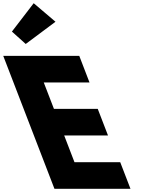

<svg xmlns="http://www.w3.org/2000/svg" viewBox="-278 -1172 878 1192"><path d="M-204 -976 -118.3 -899 66.5 -1037 -68.8 -1152ZM214.2 -825H-257.8L60 0H532L468.4 -165H184.4L120.5 -331H392.5L328.9 -496H56.9L-6.3 -660H277.7Z"/></svg>

Font: Hussar
Style: BdOpOblFour
Weight: 700
Foundry: Cannot Into Space Fonts
Version: Version 2.00